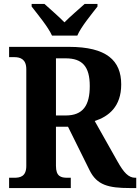

<svg xmlns="http://www.w3.org/2000/svg" viewBox="-20 -951 709 971"><path d="M243 -771H371C390 -816 444 -880 473 -918V-931H408C382 -907 334 -867 306 -838C278 -867 231 -907 205 -931H140V-918C169 -880 223 -816 243 -771ZM26 0H338V-52H321C288 -52 263 -59 263 -112V-310H324L433 -90C470 -15 528 0 637 0H669V-52H664C630 -52 606 -78 574 -135L459 -339C530 -362 593 -412 593 -524C593 -645 519 -714 329 -714H26V-662H52C80 -662 113 -654 113 -601V-112C113 -59 83 -52 52 -52H26ZM312 -367H263V-656H312C396 -656 434 -615 434 -516C434 -418 400 -367 312 -367Z"/></svg>

Font: Noto Serif Hebrew SemiCondensed
Style: Bold
Weight: 700
Width: 4
Designer: Monotype Design Team
Foundry: Monotype Imaging Inc.
Version: Version 2.004